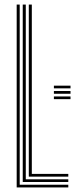

<svg xmlns="http://www.w3.org/2000/svg" viewBox="-20 -820 339 840"><path d="M53 0V-800H66.2V-11.8H278.8V0ZM79.5 -23.8V-800H92.8V-35.5H278.8V-23.8ZM106 -47.2V-800H119.2V-59.2H278.8V-47.2ZM215.8 -445.2H288.5V-433.5H215.8ZM215.8 -421.8H288.5V-409.8H215.8ZM215.8 -398H288.5V-386.2H215.8Z"/></svg>

Font: Big Shoulders Inline Display
Style: Regular
Weight: 400
Designer: Patric King
Foundry: XO Type Co
Version: Version 1.000